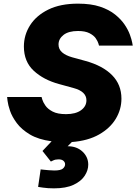

<svg xmlns="http://www.w3.org/2000/svg" viewBox="-20 -770 748 1053"><path d="M276 263Q242 263 215.5 259Q189 255 189 255L203 159Q203 159 216 160.5Q229 162 247 163.5Q265 165 278 165Q313 165 325 154.5Q337 144 337 131Q337 120 328 112Q319 104 301 104Q284 104 271.5 110Q259 116 259 116L213 58L263 5Q190 -5 144 -32.5Q98 -60 72 -95Q46 -130 35 -162.5Q24 -195 21.5 -216.5Q19 -238 19 -238H208Q208 -238 212 -224Q216 -210 229 -191Q242 -172 269 -158Q296 -144 342 -144Q395 -144 424.5 -165.5Q454 -187 454 -220Q454 -268 384 -287L304 -309Q219 -332 165 -382Q111 -432 111 -515Q111 -578 145 -631.5Q179 -685 245 -717.5Q311 -750 408 -750Q479 -750 528.5 -733.5Q578 -717 611 -690.5Q644 -664 663.5 -635Q683 -606 692.5 -579.5Q702 -553 705 -536.5Q708 -520 708 -520H523Q523 -520 519.5 -532Q516 -544 505 -560Q494 -576 470.5 -588Q447 -600 408 -600Q356 -600 328.5 -578.5Q301 -557 301 -526Q301 -500 320.5 -483Q340 -466 375 -456L448 -436Q543 -410 594.5 -358Q646 -306 646 -229Q646 -170 615 -118.5Q584 -67 523.5 -32.5Q463 2 374 9L351 32Q401 32 432.5 61.5Q464 91 464 133Q464 164 444.5 194Q425 224 383.5 243.5Q342 263 276 263Z"/></svg>

Font: Be Vietnam Pro Black
Style: Italic
Weight: 900
Italic angle: -12°
Designer: Lam Bao, Tony Le, Vietanh Nguyen
Foundry: Yellow Type Foundry
Version: Version 1.002; ttfautohint (v1.8.3)